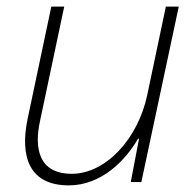

<svg xmlns="http://www.w3.org/2000/svg" viewBox="-20 -550 587 580"><path d="M188 10C286 10 359 -65 397 -131H400L375 0H407L520 -530H481L425 -264C397 -130 299 -25 197 -25C96 -25 83 -103 101 -185L174 -530H135L63 -189C41 -81 65 10 188 10Z"/></svg>

Font: Noto Sans ExtraLight
Style: Italic
Weight: 200
Italic angle: -12°
Designer: Monotype Design Team
Foundry: Monotype Imaging Inc.
Version: Version 2.013